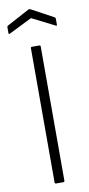

<svg xmlns="http://www.w3.org/2000/svg" viewBox="-96 -869 419 906"><g transform="rotate(-10 114.0 -416.0)"><path d="M96 0Q90 0 90 -6V-649Q90 -655 96 -655H131Q137 -655 137 -649V-6Q137 0 131 0ZM4 -734Q-2 -731 -2 -737V-766Q-2 -771 2 -773L110 -831Q114 -833 119 -831L226 -773Q230 -771 230 -766V-737Q230 -731 224 -734L115 -789Z"/></g></svg>

Font: Sofia Sans Semi Condensed Light
Style: Regular
Weight: 300
Designer: Botio Nikoltchev, Ani Petrova
Foundry: lettersoup
Version: Version 4.100; ttfautohint (v1.8.4.7-5d5b)